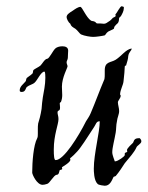

<svg xmlns="http://www.w3.org/2000/svg" viewBox="-20 -564 472 614"><path d="M427 -122C425 -122 424 -122 423 -122C407 -122 408 -110 405 -107C403 -105 386 -90 386 -84C386 -83 387 -81 387 -80C387 -76 379 -77 379 -73C379 -71 379 -70 379 -68C379 -64 357 -48 348 -48C348 -48 347 -48 347 -48C347 -50 339 -67 339 -77C339 -92 346 -116 350 -140C352 -151 351 -164 354 -176C355 -188 361 -198 361 -209C361 -218 357 -229 357 -237C357 -242 366 -250 366 -258C366 -260 364 -260 364 -263C365 -278 374 -292 375 -304C377 -321 379 -343 379 -351C379 -355 382 -354 383 -354C387 -366 390 -378 390 -384C392 -399 401 -401 401 -409C382 -406 369 -385 350 -373C334 -363 315 -368 315 -339V-328C315 -322 315 -316 314 -311C297 -271 285 -237 270 -202C265 -190 259 -183 255 -176C231 -128 184 -52 158 -52C153 -52 152 -66 152 -86C152 -133 167 -166 167 -183C167 -193 164 -198 164 -204C164 -214 172 -206 172 -220C172 -226 171 -231 171 -233C171 -237 175 -237 175 -238C178 -246 179 -253 179 -260C179 -269 178 -277 178 -287C178 -316 196 -347 196 -352C196 -356 193 -359 193 -365C193 -370 197 -373 197 -380C197 -390 198 -397 198 -402C198 -413 189 -416 179 -416C170 -416 161 -413 157 -409C149 -402 138 -377 131 -376C123 -376 114 -358 109 -354C103 -349 91 -344 87 -340C85 -337 86 -332 84 -329C78 -323 69 -318 66 -315C63 -312 64 -307 62 -304C56 -296 43 -288 43 -275C43 -270 47 -270 50 -270C62 -270 62 -283 66 -286C73 -292 85 -294 91 -300C100 -308 111 -335 122 -335C125 -335 125 -320 125 -315C125 -292 120 -271 117 -253C115 -241 114 -229 113 -216C110 -196 105 -178 102 -169C101 -163 101 -157 101 -151C101 -146 101 -141 101 -137C101 -131 101 -126 99 -122C87 -100 83 -46 83 -12C83 -6 98 27 116 27C120 27 125 26 131 24C139 22 152 -4 161 -5C169 -5 169 -15 171 -20C172 -21 179 -21 179 -24C179 -25 178 -27 178 -29C178 -30 205 -44 205 -53C205 -55 204 -57 204 -58C204 -57 225 -75 237 -92C254 -115 268 -139 281 -158C286 -165 288 -176 297 -176H299C299 -141 280 -72 280 -25C280 -18 280 13 292 24C295 28 313 30 315 30C331 30 337 15 343 2C343 1 349 0 350 -1C361 -14 372 -31 379 -42C394 -60 410 -78 416 -92C418 -99 432 -104 432 -112C432 -115 431 -118 427 -122ZM376 -542C373 -542 372 -544 369 -544C364 -544 353 -521 350 -519C349 -518 349 -518 349 -517C349 -516 350 -514 350 -513C350 -511 343 -508 341 -507C338 -504 335 -500 332 -498C322 -491 318 -488 312 -488C309 -488 305 -489 300 -489C297 -489 295 -489 292 -489C286 -489 287 -494 282 -495C278 -497 275 -496 271 -498C255 -509 243 -542 237 -542C230 -542 220 -535 213 -530C200 -522 193 -517 193 -509C193 -504 199 -492 204 -489C206 -487 205 -486 207 -483C211 -477 217 -475 221 -472C228 -467 235 -456 239 -454C250 -449 270 -446 278 -446C287 -446 308 -449 315 -451C318 -453 319 -458 326 -463C331 -466 340 -469 344 -472C345 -473 345 -479 347 -480C352 -487 358 -490 358 -492C361 -498 360 -500 361 -507C362 -508 366 -511 367 -513C371 -520 376 -529 376 -538C376 -539 376 -541 376 -542Z"/></svg>

Font: Jim Nightshade
Style: Regular
Weight: 400
Designer: Astigmatic (AOETI)
Foundry: Astigmatic (AOETI)
Version: Version 1.000